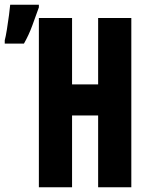

<svg xmlns="http://www.w3.org/2000/svg" viewBox="-84 -790 604 810"><path d="M80 0V-714H220V-434H330V-714H470V0H330V-303H220V0ZM-64 -606H17Q38 -643 52.5 -683Q67 -723 80 -759V-770H-41Q-42 -757 -46 -726.5Q-50 -696 -55 -665Q-60 -634 -64 -620Z"/></svg>

Font: Noto Sans Mono Condensed Extra
Style: Regular
Weight: 800
Width: 3
Designer: Monotype Design Team
Foundry: Monotype Imaging Inc.
Version: Version 1.900